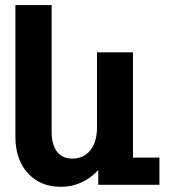

<svg xmlns="http://www.w3.org/2000/svg" viewBox="-20 -720 675 748"><path d="M498 -516.1V-106H601.1V0H362.8V-57.1Q301.3 7.8 216.8 7.8Q137.2 7.8 88.6 -45.4Q40 -98.6 40 -187V-700.2H181.2V-206.1Q181.2 -156.2 202.1 -129.2Q223.1 -102.1 261.2 -102.1Q305.7 -102.1 331.8 -134.3Q357.9 -166.5 357.9 -225.1V-516.1Z"/></svg>

Font: LT Superior
Style: Bold
Weight: 400
Designer: Daniel Lyons
Foundry: LyonsType
Version: Version 1.000